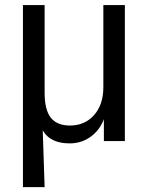

<svg xmlns="http://www.w3.org/2000/svg" viewBox="-20 -562 592 765"><path d="M71.4 -541.7H157.8V-193.1Q157.8 -123.7 182.7 -92.7Q207.5 -61.8 259 -61.8Q317.6 -61.8 354.7 -103.4Q391.8 -145 391.8 -214.7V-541.7H477.5V0H393.9V-110.2H401.5Q387.3 -54.6 348.3 -22.6Q309.2 9.3 257.2 9.3Q213.3 9.3 183.7 -8.2Q154.2 -25.6 139.2 -66.8H149.5L157.8 183.6H71.4Z"/></svg>

Font: Min Sans VF VF
Style: Regular
Weight: 400
Designer: Jinseong-Kim, NotoSansCJK, Nunito
Foundry: Jinseong-Kim
Version: Version 1.420;Glyphs 3.1.2 (3151)